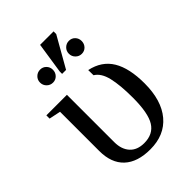

<svg xmlns="http://www.w3.org/2000/svg" viewBox="-214 -817 922 922"><g transform="rotate(-45 247.5 -355.5)"><path d="M251 9.8Q164.1 9.8 117.9 -33.4Q71.8 -76.7 71.8 -158.7V-424.8L13.2 -437V-459H152.8V-137.7Q152.8 -88.9 178.5 -60.5Q204.1 -32.2 251.5 -32.2Q312 -32.2 339.6 -76.4Q367.2 -120.6 367.2 -225.1Q367.2 -310.1 354.7 -362.8Q342.3 -415.5 309.6 -435.1L309.1 -470.7Q384.8 -454.6 420.2 -395.8Q455.6 -336.9 455.6 -234.4Q455.6 -118.2 401.6 -54.2Q347.7 9.8 251 9.8ZM207.5 -546.4V-562.5L231.4 -719.7H322.8V-701.7L234.4 -546.4ZM385.7 -591.8Q385.7 -573.2 373.5 -560.3Q361.3 -547.4 342.8 -547.4Q324.7 -547.4 311.8 -560.3Q298.8 -573.2 298.8 -591.8Q298.8 -610.4 311.8 -623Q324.7 -635.7 342.8 -635.7Q361.3 -635.7 373.5 -623Q385.7 -610.4 385.7 -591.8ZM190.4 -591.8Q190.4 -573.2 178 -560.3Q165.5 -547.4 147.5 -547.4Q128.9 -547.4 116 -560.3Q103 -573.2 103 -591.8Q103 -610.4 116 -623Q128.9 -635.7 147.5 -635.7Q165.5 -635.7 178 -623Q190.4 -610.4 190.4 -591.8Z"/></g></svg>

Font: Tinos
Style: Regular
Weight: 400
Designer: Steve Matteson
Foundry: Monotype Imaging Inc.
Version: Version 1.23